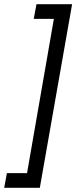

<svg xmlns="http://www.w3.org/2000/svg" viewBox="-52 -740 373 916"><path d="M138 156H-32L-19 86H77L205 -650H109L122 -720H292Z"/></svg>

Font: Fixel Italic Variable Display Thin
Style: Italic
Weight: 100
Italic angle: -10°
Designer: AlfaBravo + MacPaw
Foundry: Kyrylo Tkachov, Marchela Mozhyna, Serhii Makarenko, Maria Weinstein, Zakhar Kryvoshyya
Version: Version 1.210;Glyphs 3.2 (3217)